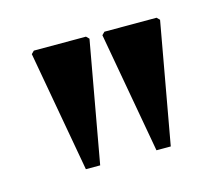

<svg xmlns="http://www.w3.org/2000/svg" viewBox="-53 -774 468 402"><g transform="rotate(-15 181.0 -573.0)"><path d="M242 -439 195 -701 201 -707H314L320 -701L273 -439ZM89 -439 42 -701 48 -707H161L167 -701L120 -439Z"/></g></svg>

Font: Platypi Light
Style: Regular
Weight: 400
Version: Version 1.200